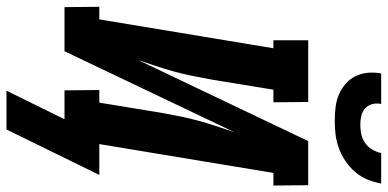

<svg xmlns="http://www.w3.org/2000/svg" viewBox="-330 -680 1170 579"><g transform="rotate(90 254.5 -390.0)"><path d="M329 -815Q308 -815 287.5 -817.5Q267 -820 249.5 -827.5Q232 -835 217.5 -847.5Q203 -860 194.5 -877Q186 -894 184 -914Q182 -934 186 -955H278Q275 -941 278.5 -928Q282 -915 291.5 -906.5Q301 -898 314 -895Q327 -892 341 -892Q355 -892 369 -895Q383 -898 395.5 -906.5Q408 -915 415.5 -928Q423 -941 426 -955H518Q514 -934 506 -914Q498 -894 483.5 -877Q469 -860 450.5 -847.5Q432 -835 411.5 -827.5Q391 -820 370.5 -817.5Q350 -815 329 -815ZM238 175 324 0H237L236 -105H274L305 -294Q310 -321 315.5 -348.5Q321 -376 328.5 -403.5Q336 -431 345 -458Q354 -485 363 -512L119 0H-14L-15 -105H23L110 -630H86V-735H272L273 -630H235L204 -441Q199 -414 193.5 -386.5Q188 -359 180.5 -331.5Q173 -304 164 -277Q155 -250 146 -223L390 -735H523L524 -630H486L399 -105H492L355 175Z"/></g></svg>

Font: Iosevka Curly Slab Extrabold
Style: Italic
Weight: 800
Italic angle: -9°
Monospace: yes
Designer: Belleve Invis
Foundry: Belleve Invis
Version: Version 22.1.2; ttfautohint (v1.8.4)